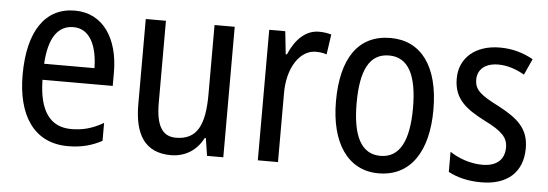

<svg xmlns="http://www.w3.org/2000/svg" viewBox="-42 -662 2248 787"><g transform="rotate(5 1082.0 -268.5)"><path d="M238 -546C116 -546 47 -445 47 -265C47 -102 115 10 257 10C311 10 354 -1 397 -24V-98C353 -72 312 -61 265 -61C177 -61 132 -125 130 -252H419V-308C419 -444 356 -546 238 -546ZM238 -478C307 -478 337 -407 338 -318H131C137 -425 174 -478 238 -478Z M896 -537H813V-253C813 -126 783 -63 695 -63C639 -63 613 -106 613 -199V-537H530V-186C530 -62 574 10 681 10C737 10 786 -18 813 -72H818L829 0H896Z M1242 -547C1186 -547 1145 -504 1119 -443H1114L1104 -537H1038V0H1121V-282C1120 -388 1171 -464 1236 -464C1252 -464 1268 -462 1281 -457L1293 -540C1276 -545 1258 -547 1242 -547Z M1737 -269C1737 -450 1661 -547 1537 -547C1404 -547 1336 -446 1336 -269C1336 -98 1409 10 1535 10C1668 10 1737 -99 1737 -269ZM1421 -269C1421 -404 1456 -475 1537 -475C1616 -475 1653 -404 1653 -269C1653 -134 1616 -62 1537 -62C1457 -62 1421 -135 1421 -269Z M2128 -145C2128 -228 2079 -266 2002 -307C1927 -345 1901 -365 1901 -408C1901 -450 1933 -477 1986 -477C2024 -477 2061 -464 2094 -445L2124 -511C2083 -534 2038 -547 1987 -547C1888 -547 1821 -492 1821 -405C1821 -321 1872 -283 1950 -243C2023 -207 2047 -182 2047 -141C2047 -92 2016 -62 1956 -62C1906 -62 1855 -81 1822 -104V-21C1855 -3 1900 10 1958 10C2064 10 2128 -45 2128 -145Z"/></g></svg>

Font: Noto Sans Myanmar UI Condensed
Style: Regular
Weight: 400
Width: 3
Designer: Monotype Design Team
Foundry: Monotype Imaging Inc.
Version: Version 2.103